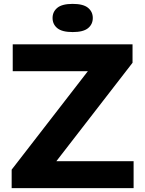

<svg xmlns="http://www.w3.org/2000/svg" viewBox="-20 -968 748 988"><path d="M40 0V-95L432 -601.5H45.5V-740H662V-645L270 -138.5H667.5V0ZM354 -803Q299.5 -803 275 -823Q250.5 -843 250.5 -875.5Q250.5 -907.5 275 -927.8Q299.5 -948 354 -948Q408.5 -948 433 -927.8Q457.5 -907.5 457.5 -875.5Q457.5 -843 433 -823Q408.5 -803 354 -803Z"/></svg>

Font: Encode Sans Exp
Style: Bold
Weight: 700
Width: 7
Designer: Multiple Designers
Foundry: Impallari Type
Version: Version 3.002; ttfautohint (v1.8.3) -l 8 -r 50 -G 200 -x 14 